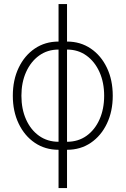

<svg xmlns="http://www.w3.org/2000/svg" viewBox="-20 -748 636 972"><path d="M276.4 10.3Q208.5 10.3 156.2 -25.1Q104 -60.5 74.5 -122.3Q44.9 -184.1 44.9 -263.2Q44.9 -343.3 74.5 -405Q104 -466.8 156.2 -502.2Q208.5 -537.6 276.4 -537.6H319.3Q387.2 -537.6 439.5 -502.2Q491.7 -466.8 521.2 -405Q550.8 -343.3 550.8 -263.2Q550.8 -184.1 521.2 -122.3Q491.7 -60.5 439.7 -25.1Q387.7 10.3 319.3 10.3ZM276.4 -30.3H319.3Q376 -30.3 418.2 -60.5Q460.4 -90.8 483.9 -143.6Q507.3 -196.3 507.3 -263.2Q507.3 -330.6 483.6 -383.3Q460 -436 417.7 -466.6Q375.5 -497.1 319.3 -497.1H276.4Q220.2 -497.1 178 -466.6Q135.7 -436 112.1 -383.3Q88.4 -330.6 88.4 -263.2Q88.4 -196.3 111.8 -143.6Q135.3 -90.8 177.7 -60.5Q220.2 -30.3 276.4 -30.3ZM276.4 204.1V-727.5H319.3V204.1Z"/></svg>

Font: Inter 24pt ExtraLight
Style: Regular
Weight: 250
Designer: Rasmus Andersson
Foundry: rsms
Version: Version 4.001;git-66647c0bb